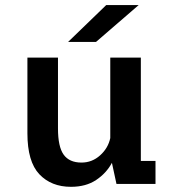

<svg xmlns="http://www.w3.org/2000/svg" viewBox="-20 -728 690 760"><path d="M261 11.5Q183 11.5 135.8 -38.2Q88.5 -88 88.5 -200.5V-500H209.5V-219.5Q209.5 -147 232 -115.8Q254.5 -84.5 302.5 -84.5Q344.5 -84.5 376.2 -113Q408 -141.5 416.5 -181.5V-500H537.5V-91H595.5V0H441L423 -83.5Q401 -42.5 360.5 -15.5Q320 11.5 261 11.5ZM360 -562H249.5L400.5 -708H529Z"/></svg>

Font: Trispace Medium
Style: Regular
Weight: 500
Designer: Tyler Finck
Foundry: Etcetera Type Company
Version: Version 1.210; ttfautohint (v1.8.3)